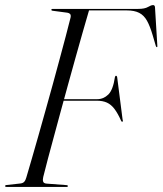

<svg xmlns="http://www.w3.org/2000/svg" viewBox="-25 -735 639 755"><path d="M177 -696.5Q177 -698.5 178.2 -699.2Q179.5 -700 181.5 -700H518.5Q544 -700 556.8 -707.5Q569.5 -715 577 -715Q584 -715 584.5 -706L593.5 -558.5Q594 -554.5 593.8 -552Q593.5 -549.5 591.5 -549.5Q590.5 -549.5 589.5 -550.8Q588.5 -552 587.5 -555L575.5 -596Q565 -632 553 -653.5Q541 -675 522.2 -684.5Q503.5 -694 474.5 -694H325Q313.5 -654.5 300 -607.5Q286.5 -560.5 272.2 -509Q258 -457.5 243.2 -404.5Q228.5 -351.5 214.5 -299.8Q200.5 -248 187.5 -200Q174.5 -152 163.5 -111Q152.5 -70 145 -39Q142.5 -29 144.5 -21.5Q146.5 -14 158 -13L237 -7Q239 -7 240.5 -6Q242 -5 242 -3.5Q242 -2 241 -1Q240 0 238 0H0.5Q-2 0 -3.5 -0.8Q-5 -1.5 -5 -3Q-5 -5 -3.5 -6.2Q-2 -7.5 1.5 -7.5L55 -13.5Q65 -14.5 70.2 -20.2Q75.5 -26 78.5 -37Q88 -69.5 100.2 -111.2Q112.5 -153 126 -201.2Q139.5 -249.5 154 -300.8Q168.5 -352 182.5 -403.2Q196.5 -454.5 209.5 -502.5Q222.5 -550.5 233.5 -592.2Q244.5 -634 252.5 -666Q254.5 -675.5 250.8 -679.8Q247 -684 240 -685L183.5 -692.5Q179 -693 178 -694Q177 -695 177 -696.5ZM208 -345H357Q382 -345 400.8 -363.2Q419.5 -381.5 427 -432Q427.5 -434 428.5 -435.5Q429.5 -437 431 -437Q433 -437 434.2 -435.5Q435.5 -434 436 -429.5L457 -265.5Q458.5 -260.5 458.2 -258.8Q458 -257 456.5 -256.5Q454.5 -256 453.8 -256.5Q453 -257 451.5 -259.5Q438.5 -289 425.2 -306.5Q412 -324 395.5 -331.5Q379 -339 355.5 -339H206Z"/></svg>

Font: Fraunces 120pt Light
Style: Italic
Weight: 300
Italic angle: -16°
Version: Version 1.000;[b76b70a41]